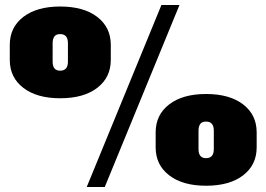

<svg xmlns="http://www.w3.org/2000/svg" viewBox="-20 -733 1063 766"><path d="M220 -341Q127 -341 73 -382.5Q19 -424 19 -494V-554Q19 -624 73 -665.5Q127 -707 220 -707Q314 -707 368 -665.5Q422 -624 422 -554V-494Q422 -424 368 -382.5Q314 -341 220 -341ZM220 -451Q251 -451 251 -487V-561Q251 -597 220 -597Q204 -597 197 -587.5Q190 -578 190 -561V-487Q190 -469 197.5 -460Q205 -451 220 -451ZM624 -713H696L398 13H326ZM802 8Q709 8 655 -33.5Q601 -75 601 -145V-205Q601 -275 655 -316.5Q709 -358 802 -358Q896 -358 950 -316.5Q1004 -275 1004 -205V-145Q1004 -75 950 -33.5Q896 8 802 8ZM802 -102Q833 -102 833 -138V-212Q833 -248 802 -248Q786 -248 779 -238.5Q772 -229 772 -212V-138Q772 -120 779.5 -111Q787 -102 802 -102Z"/></svg>

Font: Pathway Extreme SemiCondensed Black
Style: Regular
Weight: 900
Width: 4
Version: Version 1.001;gftools[0.9.26]